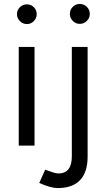

<svg xmlns="http://www.w3.org/2000/svg" viewBox="-20 -738 540 973"><path d="M75 0V-500H155V0ZM116 -616Q96 -616 81 -631Q66 -646 66 -666Q66 -687 81 -701.5Q96 -716 116 -716Q137 -716 151.5 -701.5Q166 -687 166 -666Q166 -646 151.5 -631Q137 -616 116 -616ZM384 -617Q364 -617 349 -632Q334 -647 334 -667Q334 -689 349 -703.5Q364 -718 384 -718Q405 -718 420 -703.5Q435 -689 435 -667Q435 -647 420 -632Q405 -617 384 -617ZM273 215Q236 215 179 189L209 122Q233 131 249.5 136Q266 141 276 141Q344 141 344 54V-500H424V56Q424 134 386 174.5Q348 215 273 215Z"/></svg>

Font: Figtree Light
Style: Regular
Weight: 400
Version: Version 2.002